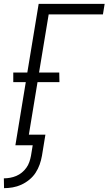

<svg xmlns="http://www.w3.org/2000/svg" viewBox="-37 -755 564 998"><path d="M-16 223 -17 172Q-1 172 15.5 169Q32 166 47.5 159.5Q63 153 76.5 142Q90 131 100 117Q110 103 115.5 87Q121 71 124 55L133 0H43L97 -328H32V-378H105L164 -735H507L498 -680H216L166 -378H271L272 -328H158L113 -55H199L181 55Q177 78 169 100.5Q161 123 148 143Q135 163 115.5 179Q96 195 74 205Q52 215 29 219Q6 223 -16 223Z"/></svg>

Font: Iosevka Light Oblique
Style: Regular
Weight: 300
Italic angle: -9°
Monospace: yes
Designer: Belleve Invis
Foundry: Belleve Invis
Version: Version 32.5.0; ttfautohint (v1.8.4)